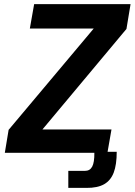

<svg xmlns="http://www.w3.org/2000/svg" viewBox="-20 -745 656 936"><path d="M22 -112 437 -606H125.5L146.5 -725H616.5L596.5 -604L187 -114H523.5L504.5 -5H549Q549 57.5 534.5 96Q520 134.5 487.8 153Q455.5 171.5 401 171H313V88H394Q418.5 88 429.5 67.2Q440.5 46.5 440 0H3.5Z"/></svg>

Font: JuliaMono BoldItalic
Style: Regular
Weight: 700
Italic angle: -9°
Monospace: yes
Designer: cormullion
Foundry: corm
Version: Version 0.049; ttfautohint (v1.8.4)